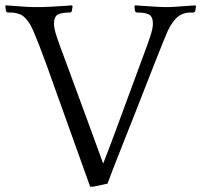

<svg xmlns="http://www.w3.org/2000/svg" viewBox="-32 -680 746 711"><path d="M314 11.2H301.8L139.2 -442.9Q109.4 -524.4 90.8 -566.9Q82.5 -586.4 72.8 -599.6Q63 -612.8 54.9 -619.4Q46.9 -626 34.9 -629.4Q22.9 -632.8 15.9 -633.3Q8.8 -633.8 -4.9 -633.8L-9.8 -638.2L-12.2 -655.8L-11.2 -660.2Q-7.3 -660.2 34.7 -657Q76.7 -653.8 87.9 -653.8H122.1Q130.4 -653.8 153.8 -655Q177.2 -656.2 203.1 -658Q229 -659.7 234.9 -660.2L236.8 -655.8L233.9 -638.2L229 -633.8Q196.3 -633.8 182.1 -626Q168 -618.2 168 -591.8Q168 -583 170.4 -571.3Q172.9 -559.6 178.7 -542.2Q184.6 -524.9 189.9 -510Q195.3 -495.1 205.3 -468.5Q215.3 -441.9 222.2 -422.9L290 -238.8Q344.7 -87.4 350.1 -74.2Q377.4 -143.6 412.1 -238.8L480 -422.9Q486.8 -441.9 496.8 -468.5Q506.8 -495.1 512.2 -510Q517.6 -524.9 523.4 -542.2Q529.3 -559.6 531.7 -571.3Q534.2 -583 534.2 -591.8Q534.2 -618.2 520 -626Q505.9 -633.8 473.1 -633.8L467.8 -638.2L465.8 -655.8L467.8 -660.2Q469.7 -660.2 516.4 -657Q563 -653.8 574.2 -653.8H592.8Q604 -653.8 646 -657Q688 -660.2 691.9 -660.2L693.8 -655.8L690.9 -638.2L686 -633.8Q672.9 -633.8 665.5 -633.3Q658.2 -632.8 647 -629.2Q635.7 -625.5 627.4 -618.9Q619.1 -612.3 609.1 -599.1Q599.1 -585.9 589.8 -566.9Q565.9 -512.2 460 -240.2Q446.8 -207 423.3 -147.7Q399.9 -88.4 385.3 -50.8Q370.6 -13.2 366.2 0Z"/></svg>

Font: Quattrocento Roman
Style: Regular
Weight: 400
Designer: Pablo Impallari
Foundry: Pablo Impallari. www.impallari.com Igino Marini. www.ikern.com
Version: Version 1.000